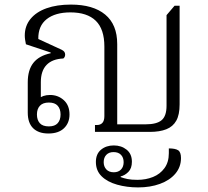

<svg xmlns="http://www.w3.org/2000/svg" viewBox="-20 -575 908 837"><path d="M191 7Q148 7 124.5 -16Q101 -39 101 -84V-216Q101 -270 125.5 -301Q150 -332 201 -343V-346L93 -382Q91 -392 89.5 -401.5Q88 -411 88 -420Q88 -462 113 -492.5Q138 -523 183 -539Q228 -555 289 -555Q386 -555 438.5 -511.5Q491 -468 491 -383V-33H615Q663 -33 684.5 -51Q706 -69 706 -114V-509L741 -550H763V-120Q763 -75 748.5 -49Q734 -23 705 -11.5Q676 0 633 0H394V-30H402Q418 -30 426.5 -39.5Q435 -49 435 -69V-372Q435 -448 397.5 -484.5Q360 -521 287 -521Q221 -521 183.5 -491.5Q146 -462 147 -405L249 -358Q257 -354 260.5 -349Q264 -344 264 -337Q264 -326 256 -320Q208 -318 183 -292Q158 -266 158 -217V-141L149 -145Q156 -152 169 -156.5Q182 -161 198 -161Q233 -161 258 -138.5Q283 -116 283 -76Q283 -39 259 -16Q235 7 191 7ZM193 -24Q219 -24 231.5 -38Q244 -52 244 -76Q244 -100 231.5 -114Q219 -128 193 -128Q167 -128 154 -114Q141 -100 141 -76Q141 -52 153.5 -38Q166 -24 193 -24ZM582 242Q533 242 490.5 230Q448 218 423 193.5Q398 169 398 131Q398 96 420.5 77.5Q443 59 476 59Q509 59 532 77.5Q555 96 555 130Q555 159 539.5 174.5Q524 190 506 194V197Q519 202 536 205.5Q553 209 579 209Q616 209 647 196.5Q678 184 697 158Q716 132 716 93V72Q744 72 756.5 80Q769 88 769 114Q769 153 744.5 182Q720 211 677.5 226.5Q635 242 582 242ZM476 176Q496 176 507.5 164Q519 152 519 132Q519 112 507.5 100Q496 88 475 88Q455 88 443.5 100Q432 112 432 132Q432 151 443.5 163.5Q455 176 476 176Z"/></svg>

Font: Noto Serif Thai Light
Style: Regular
Weight: 300
Version: Version 2.001